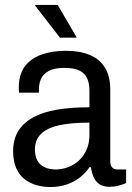

<svg xmlns="http://www.w3.org/2000/svg" viewBox="-20 -743 533 775"><path d="M183 12Q155 12 128 4.5Q101 -3 79.5 -19.5Q58 -36 45.5 -64Q33 -92 33 -132Q33 -181 54 -214.5Q75 -248 114.5 -269.5Q154 -291 211 -300.5Q268 -310 341 -310V-377Q341 -406 332 -426.5Q323 -447 301 -458Q279 -469 240 -469Q199 -469 176.5 -456.5Q154 -444 145.5 -424.5Q137 -405 137 -382V-369H57Q56 -374 56 -379Q56 -384 56 -391Q56 -442 80 -474.5Q104 -507 147 -522.5Q190 -538 246 -538Q303 -538 343 -521Q383 -504 404 -469.5Q425 -435 425 -382V-93Q425 -75 433 -67Q441 -59 453 -59H489V-4Q475 2 458.5 6.5Q442 11 422 11Q397 11 381.5 0.5Q366 -10 358 -28Q350 -46 347 -68H341Q325 -44 301.5 -26Q278 -8 248.5 2Q219 12 183 12ZM205 -59Q231 -59 255.5 -68.5Q280 -78 299 -95.5Q318 -113 329.5 -139Q341 -165 341 -198V-248Q266 -248 217.5 -237Q169 -226 145 -202Q121 -178 121 -140Q121 -113 131 -95Q141 -77 160 -68Q179 -59 205 -59ZM290 -591H222L122 -720L123 -723H213Z"/></svg>

Font: Archivo SemiCondensed
Style: Regular
Weight: 400
Width: 4
Designer: Hector Gatti
Foundry: Omnibus-Type
Version: Version 2.001